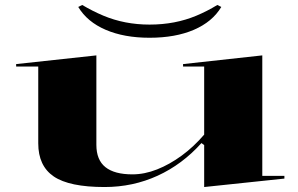

<svg xmlns="http://www.w3.org/2000/svg" viewBox="-20 -738 1198 773"><path d="M401 15Q259 15 196.5 -27.5Q134 -70 134 -161V-470H45V-480L368 -515V-155Q368 -94 404.5 -65Q441 -36 513 -36Q562 -36 612.5 -56Q663 -76 711.5 -111.5Q760 -147 802 -196V-470H717V-480L1036 -515V-30H1125V-19L802 15V-154L791 -162Q714 -76 614.5 -30.5Q515 15 401 15ZM582 -586Q480 -586 405.5 -618Q331 -650 295 -710L311 -718Q353 -693 396 -675Q439 -657 485.5 -648Q532 -639 582 -639Q634 -639 681 -648Q728 -657 771 -675Q814 -693 855 -718L871 -710Q835 -650 760.5 -618Q686 -586 582 -586Z"/></svg>

Font: Kalnia Expanded
Style: Regular
Weight: 400
Width: 7
Designer: Frida Medrano
Foundry: Frida Medrano
Version: Version 1.105